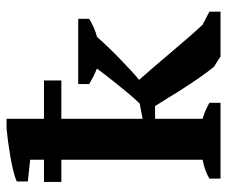

<svg xmlns="http://www.w3.org/2000/svg" viewBox="-76 -652 727 616"><g transform="rotate(-90 288.0 -343.5)"><path d="M215.3 -250 264.2 -259.3Q269 -263.7 278.3 -274.2Q287.6 -284.7 298.8 -298.1Q310.1 -311.5 322.3 -326.7Q334.5 -341.8 345.2 -355.5Q356 -369.1 364.3 -380.1Q372.6 -391.1 376.5 -396.5Q360.8 -402.8 350.1 -408.4Q339.4 -414.1 326.7 -421.4V-456.5H536.1V-421.4Q524.4 -414.1 508.1 -406.7Q491.7 -399.4 478.5 -396.5Q461.4 -377.4 442.4 -357.7Q423.3 -337.9 404.5 -319.8Q385.7 -301.8 369.1 -286.4Q352.5 -271 340.3 -261.2Q359.9 -239.3 381.8 -213.6Q403.8 -188 426.5 -161.1Q449.2 -134.3 472.2 -107.7Q495.1 -81.1 517.1 -57.6L559.1 -35.6V0H415.5L382.3 -21Q375 -29.8 366.2 -41.5Q357.4 -53.2 348.6 -65.9Q339.8 -78.6 331.1 -91.6Q322.3 -104.5 314.9 -116.2Q307.6 -127 299.8 -139.9Q292 -152.8 284.2 -165.3Q276.4 -177.7 269 -189.5Q261.7 -201.2 256.3 -210H215.3V-57.6Q243.2 -49.3 266.6 -35.6V0H23.4V-35.6Q47.4 -50.3 84 -57.6V-510.7H12.7V-566.4H84V-610.8L14.2 -618.2V-653.8Q27.3 -659.7 49.3 -665Q71.3 -670.4 95.9 -674.6Q120.6 -678.7 144.3 -681.9Q168 -685.1 184.1 -686.5H215.3V-566.4H338.4V-510.7H215.3Z"/></g></svg>

Font: PT Astra Serif
Style: Bold
Weight: 700
Designer: A.Korolkova, I. Chaeva
Foundry: ParaType Ltd
Version: Version 1.002